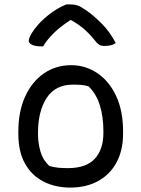

<svg xmlns="http://www.w3.org/2000/svg" viewBox="-20 -838 640 869"><path d="M302 -543Q367 -543 420.5 -507Q474 -471 505.5 -404Q537 -337 537 -243V-233Q537 -158 507.5 -103Q478 -48 424 -18.5Q370 11 298 11Q230 11 176.5 -16.5Q123 -44 93 -98Q63 -152 63 -232V-242Q63 -334 94 -401.5Q125 -469 179 -506Q233 -543 302 -543ZM311 -455Q230 -455 191 -394.5Q152 -334 152 -237V-231Q152 -191 163 -152.5Q174 -114 203 -87Q223 -81 243 -79Q263 -77 287 -77Q370 -77 409 -119.5Q448 -162 448 -237V-243Q448 -309 432 -361Q416 -413 381 -447Q366 -452 349 -453.5Q332 -455 311 -455ZM280 -818H300Q316 -818 330.5 -813.5Q345 -809 372 -790Q405 -767 441.5 -730Q478 -693 504 -643Q493 -636 481 -633Q469 -630 453 -630Q438 -630 428.5 -636Q419 -642 405 -660Q387 -683 363.5 -704Q340 -725 302 -747H299Q252 -717 222 -687Q192 -657 175 -628H169Q139 -628 124.5 -635.5Q110 -643 110 -653Q110 -661 116 -674Q122 -687 136 -706Q162 -741 201 -771.5Q240 -802 280 -818Z"/></svg>

Font: Recursive Sn Csl St
Style: Regular
Weight: 400
Version: Version 1.079;hotconv 1.0.112;makeotfexe 2.5.65598; ttfautoh